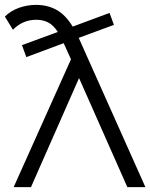

<svg xmlns="http://www.w3.org/2000/svg" viewBox="-44 -767 616 787"><path d="M104 -747Q150 -747 187 -727Q224 -707 254 -658L405 -714L423 -665L279 -612Q279 -612 279 -611L552 0H478L280 -447L83 0H12L247 -524L217 -590L64 -533L46 -582L193 -636Q175 -664 153.5 -675Q132 -686 105 -686Q49 -686 9 -645L-24 -699Q0 -723 34 -735Q68 -747 104 -747Z"/></svg>

Font: Montserrat
Style: Regular
Weight: 400
Designer: Julieta Ulanovsky
Foundry: Julieta Ulanovsky
Version: Version 9.000; ttfautohint (v1.8.4.7-5d5b)